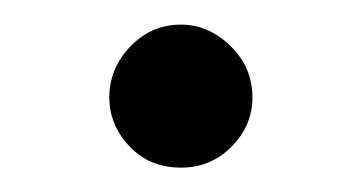

<svg xmlns="http://www.w3.org/2000/svg" viewBox="-20 -374 293 156"><path d="M127 -237.8Q101.6 -237.8 85.2 -255.1Q68.8 -272.5 68.8 -294.9Q68.8 -318.4 85.9 -336.2Q103 -354 127 -354Q149.4 -354 167.2 -336.7Q185.1 -319.3 185.1 -294.9Q185.1 -272 168.2 -254.9Q151.4 -237.8 127 -237.8Z"/></svg>

Font: Linux Libertine G
Style: Regular
Weight: 400
Designer: Philipp H. Poll
Foundry: Philipp H. Poll
Version: Version 4.7.5